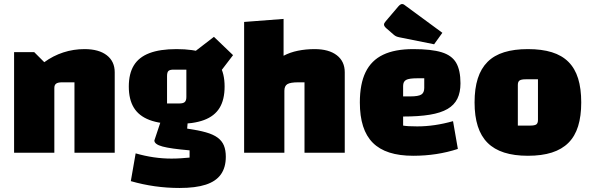

<svg xmlns="http://www.w3.org/2000/svg" viewBox="-20 -759 2938 954"><path d="M50 0V-500H150L200 -450Q244 -482 294.5 -498.5Q345 -515 400 -515Q471 -515 510.5 -484.5Q550 -454 550 -400V0H350V-350H289Q268 -350 259 -343.5Q250 -337 250 -322V0Z M857 -143Q775 -143 722.5 -163Q670 -183 645 -224Q620 -265 620 -329Q620 -393 645 -434Q670 -475 722.5 -495Q775 -515 857 -515Q941 -515 993.5 -495.5Q1046 -476 1071 -435Q1096 -394 1096 -329Q1096 -264 1071 -223Q1046 -182 993.5 -162.5Q941 -143 857 -143ZM810 -245H872Q891 -245 898.5 -252.5Q906 -260 906 -277V-413H842Q824 -413 817 -406.5Q810 -400 810 -381ZM1102 20Q1102 73 1077.5 107.5Q1053 142 1002.5 158.5Q952 175 872 175Q810 175 749.5 166.5Q689 158 630 141L654 3Q699 16 743.5 22.5Q788 29 832 29Q856 29 878 27.5Q900 26 922 24V-12Q828 -20 787.5 -31Q747 -42 747 -61L784 -172L914 -170L910 -120Q966 -112 1003 -101.5Q1040 -91 1061.5 -75Q1083 -59 1092.5 -36Q1102 -13 1102 20ZM1044 -362 943 -499 1043 -576 1138 -485Z M1193 0V-650L1389 -665V-482Q1421 -499 1460.5 -507Q1500 -515 1543 -515Q1614 -515 1653.5 -484.5Q1693 -454 1693 -400V0H1493V-350H1462Q1423 -350 1408 -341Q1393 -332 1393 -308V0Z M2033 15Q1965 15 1915 -1Q1865 -17 1832.5 -49.5Q1800 -82 1784 -132Q1768 -182 1768 -250Q1768 -342 1796.5 -400.5Q1825 -459 1883.5 -487Q1942 -515 2033 -515Q2123 -515 2174 -499.5Q2225 -484 2246.5 -447Q2268 -410 2268 -345Q2268 -300 2252.5 -268.5Q2237 -237 2203.5 -217.5Q2170 -198 2115.5 -189Q2061 -180 1983 -180H1953V-280H2019Q2058 -280 2073 -289Q2088 -298 2088 -322V-370H2052Q2013 -370 1998 -362Q1983 -354 1983 -332V-135Q2004 -131 2053 -131Q2096 -131 2140.5 -137.5Q2185 -144 2231 -157L2255 -19Q2203 -2 2147.5 6.5Q2092 15 2033 15ZM2137 -539 1963 -574Q1954 -576 1948.5 -578.5Q1943 -581 1937 -586L1899 -619Q1888 -629 1888 -637Q1888 -644 1897 -654L1960 -728Q1970 -739 1978 -739Q1984 -739 1989 -735L2178 -596Z M2603 15Q2535 15 2485 -1Q2435 -17 2402.5 -49.5Q2370 -82 2354 -132Q2338 -182 2338 -250Q2338 -319 2354 -369Q2370 -419 2402.5 -451.5Q2435 -484 2485 -499.5Q2535 -515 2603 -515Q2672 -515 2722 -499.5Q2772 -484 2804.5 -451.5Q2837 -419 2852.5 -369Q2868 -319 2868 -250Q2868 -182 2852.5 -132Q2837 -82 2804.5 -49.5Q2772 -17 2722 -1Q2672 15 2603 15ZM2553 -135H2614Q2637 -135 2645 -141Q2653 -147 2653 -163V-365H2592Q2570 -365 2561.5 -359Q2553 -353 2553 -337Z"/></svg>

Font: Changa ExtraLight ExtraBold
Style: Regular
Weight: 800
Version: Version 3.002; ttfautohint (v1.8.2)